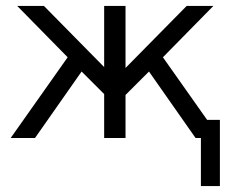

<svg xmlns="http://www.w3.org/2000/svg" viewBox="-20 -465 779 647"><path d="M16 0 208 -272 38 -445H128L331 -239V-445H403V-236L609 -445H699L529 -272L678 -61H721V162H657V0H639L482 -224L403 -145V0H331V-148L255 -224L98 0Z"/></svg>

Font: CMU Sans Serif
Style: Medium
Weight: 500
Version: Version 0.7.0